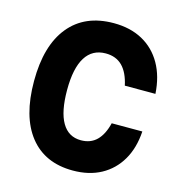

<svg xmlns="http://www.w3.org/2000/svg" viewBox="-120 -927 991 1054"><g transform="rotate(15 375.0 -400.0)"><path d="M388 20Q229 20 142.5 -89Q56 -198 56 -400Q56 -602 145 -711Q234 -820 398 -820Q492 -820 561.5 -782Q631 -744 671.5 -673Q712 -602 718 -504H544Q529 -575 493 -611.5Q457 -648 398 -648Q322 -648 283 -585.5Q244 -523 244 -400Q244 -277 280.5 -214.5Q317 -152 388 -152Q443 -152 477.5 -186Q512 -220 528 -286H702Q696 -191 656 -122.5Q616 -54 548 -17Q480 20 388 20Z"/></g></svg>

Font: Martian Mono SemiExpanded ExtraBold
Style: Regular
Weight: 800
Width: 6
Designer: Roman Shamin
Foundry: Evil Martians
Version: Version 1.000